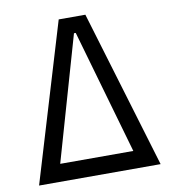

<svg xmlns="http://www.w3.org/2000/svg" viewBox="-79 -762 744 831"><g transform="rotate(-10 293.0 -346.5)"><path d="M25.9 0 234.4 -693.4H351.6L560.1 0ZM132.3 -76.7H453.6L296.9 -623H289.1Z"/></g></svg>

Font: Cascadia Mono NF SemiLight
Style: Regular
Weight: 350
Monospace: yes
Designer: Aaron Bell
Foundry: Saja Typeworks
Version: Version 2404.023; ttfautohint (v1.8.4)